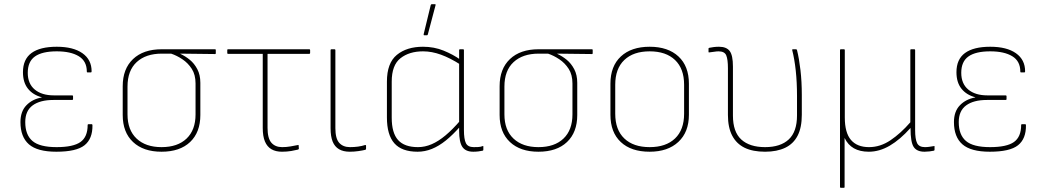

<svg xmlns="http://www.w3.org/2000/svg" viewBox="-20 -715 5009 920"><path d="M250 12Q159 12 118.5 -23.5Q78 -59 78 -130Q78 -181 106.5 -210.5Q135 -240 180 -248V-249Q138 -260 114 -290Q90 -320 90 -369Q90 -431 131 -461Q172 -491 252 -491Q331 -491 375 -460Q419 -429 419 -373Q419 -368 415 -368H399Q396 -368 396 -372Q396 -422 357.5 -445.5Q319 -469 252 -469Q182 -469 147.5 -444.5Q113 -420 113 -366Q113 -314 146.5 -286Q180 -258 238 -258H326Q330 -258 330 -254V-240Q330 -236 326 -236H236Q172 -236 136.5 -210Q101 -184 101 -130Q101 -69 135.5 -39.5Q170 -10 251 -10Q331 -10 365.5 -34.5Q400 -59 400 -116Q400 -120 404 -120H419Q423 -120 423 -115Q424 -50 385 -19Q346 12 250 12Z M754 12Q667 12 617.5 -34.5Q568 -81 568 -164V-302Q568 -385 617.5 -432Q667 -479 755 -479H1011Q1014 -479 1014 -475V-460Q1014 -456 1011 -456L844 -458V-457Q868 -446 889.5 -428.5Q911 -411 925.5 -383.5Q940 -356 940 -318V-164Q940 -81 891 -34.5Q842 12 754 12ZM754 -10Q831 -10 874 -51Q917 -92 917 -167V-315Q917 -357 899 -385Q881 -413 854 -431Q827 -449 800 -458H755Q679 -458 635 -417.5Q591 -377 591 -300V-167Q591 -92 634.5 -51Q678 -10 754 -10Z M1331 12Q1301 12 1280.5 0Q1260 -12 1249.5 -37Q1239 -62 1239 -102V-457H1072Q1069 -457 1069 -461V-475Q1069 -479 1072 -479H1462Q1466 -479 1466 -475V-461Q1466 -457 1462 -457H1262V-102Q1262 -52 1280.5 -31Q1299 -10 1332 -10Q1353 -10 1372.5 -13.5Q1392 -17 1407 -20Q1411 -22 1411 -18L1412 -3Q1412 1 1407 2Q1396 5 1375.5 8.5Q1355 12 1331 12Z M1656 12Q1625 12 1604.5 0Q1584 -12 1574 -36.5Q1564 -61 1564 -101V-475Q1564 -479 1568 -479H1583Q1587 -479 1587 -475V-101Q1587 -51 1605.5 -30.5Q1624 -10 1657 -10Q1677 -10 1695.5 -12.5Q1714 -15 1729 -20Q1734 -21 1734 -17V-2Q1734 2 1730 3Q1718 6 1697.5 9Q1677 12 1656 12Z M1981 12Q1905 12 1869.5 -28.5Q1834 -69 1834 -152V-324Q1834 -413 1881.5 -452Q1929 -491 2007 -491Q2060 -491 2105.5 -472.5Q2151 -454 2186 -429L2187 -405Q2137 -437 2093 -453Q2049 -469 2007 -469Q1941 -469 1899 -436Q1857 -403 1857 -324V-151Q1857 -78 1887.5 -44Q1918 -10 1983 -10Q2016 -10 2048.5 -24Q2081 -38 2115 -66.5Q2149 -95 2186 -138V-110Q2150 -69 2116.5 -42Q2083 -15 2049.5 -1.5Q2016 12 1981 12ZM2248 12Q2211 12 2195.5 -11Q2180 -34 2180 -88V-112V-121V-415V-425V-475Q2180 -479 2184 -479H2199Q2203 -479 2203 -475V-92Q2203 -48 2212.5 -29Q2222 -10 2250 -10Q2260 -10 2271.5 -10.5Q2283 -11 2293 -15Q2296 -17 2296 -13V2Q2296 4 2295.5 5Q2295 6 2293 7Q2285 9 2272.5 10.5Q2260 12 2248 12ZM2013 -546Q2009 -546 2010 -551L2044 -691Q2046 -695 2049 -695H2065Q2068 -695 2067 -690L2030 -550Q2029 -546 2026 -546Z M2560 12Q2473 12 2423.5 -34.5Q2374 -81 2374 -164V-302Q2374 -385 2423.5 -432Q2473 -479 2561 -479H2817Q2820 -479 2820 -475V-460Q2820 -456 2817 -456L2650 -458V-457Q2674 -446 2695.5 -428.5Q2717 -411 2731.5 -383.5Q2746 -356 2746 -318V-164Q2746 -81 2697 -34.5Q2648 12 2560 12ZM2560 -10Q2637 -10 2680 -51Q2723 -92 2723 -167V-315Q2723 -357 2705 -385Q2687 -413 2660 -431Q2633 -449 2606 -458H2561Q2485 -458 2441 -417.5Q2397 -377 2397 -300V-167Q2397 -92 2440.5 -51Q2484 -10 2560 -10Z M3093 12Q3004 12 2954.5 -34.5Q2905 -81 2905 -165V-314Q2905 -398 2955 -444.5Q3005 -491 3093 -491Q3181 -491 3231 -444.5Q3281 -398 3281 -314V-165Q3281 -82 3230.5 -35Q3180 12 3093 12ZM3093 -10Q3171 -10 3214.5 -51.5Q3258 -93 3258 -170V-309Q3258 -386 3214.5 -427.5Q3171 -469 3093 -469Q3015 -469 2971.5 -427.5Q2928 -386 2928 -309V-170Q2928 -93 2971.5 -51.5Q3015 -10 3093 -10Z M3646 12Q3587 12 3548 -7Q3509 -26 3488.5 -65Q3468 -104 3468 -164V-388Q3468 -430 3460 -449.5Q3452 -469 3423 -469Q3414 -469 3402 -467Q3390 -465 3379 -464Q3375 -463 3375 -466V-482Q3375 -484 3376 -484.5Q3377 -485 3379 -486Q3387 -488 3400 -489.5Q3413 -491 3425 -491Q3461 -491 3476.5 -470.5Q3492 -450 3492 -396V-161Q3492 -83 3532 -46.5Q3572 -10 3646 -10Q3720 -10 3759.5 -47Q3799 -84 3799 -162V-255Q3799 -321 3793 -376.5Q3787 -432 3776 -475Q3775 -479 3779 -479H3794Q3798 -479 3799 -475Q3809 -435 3815.5 -379.5Q3822 -324 3822 -260V-165Q3822 -104 3802 -65Q3782 -26 3742.5 -7Q3703 12 3646 12Z M4009 185Q4005 185 4005 181V-475Q4005 -479 4009 -479H4024Q4028 -479 4028 -475V-152Q4028 -79 4057.5 -44.5Q4087 -10 4144 -10Q4198 -10 4247 -43Q4296 -76 4342 -129V-475Q4342 -479 4345 -479H4361Q4365 -479 4365 -475V-92Q4365 -48 4374.5 -29Q4384 -10 4412 -10Q4422 -10 4432.5 -11.5Q4443 -13 4455 -15Q4458 -17 4458 -13V2Q4458 4 4457.5 5Q4457 6 4455 7Q4447 9 4434 10.5Q4421 12 4410 12Q4373 12 4358 -11Q4343 -34 4343 -100V-102Q4293 -46 4243.5 -17Q4194 12 4143 12Q4058 12 4027 -54V181Q4027 185 4024 185Z M4723 12Q4632 12 4591.5 -23.5Q4551 -59 4551 -130Q4551 -181 4579.5 -210.5Q4608 -240 4653 -248V-249Q4611 -260 4587 -290Q4563 -320 4563 -369Q4563 -431 4604 -461Q4645 -491 4725 -491Q4804 -491 4848 -460Q4892 -429 4892 -373Q4892 -368 4888 -368H4872Q4869 -368 4869 -372Q4869 -422 4830.5 -445.5Q4792 -469 4725 -469Q4655 -469 4620.5 -444.5Q4586 -420 4586 -366Q4586 -314 4619.5 -286Q4653 -258 4711 -258H4799Q4803 -258 4803 -254V-240Q4803 -236 4799 -236H4709Q4645 -236 4609.5 -210Q4574 -184 4574 -130Q4574 -69 4608.5 -39.5Q4643 -10 4724 -10Q4804 -10 4838.5 -34.5Q4873 -59 4873 -116Q4873 -120 4877 -120H4892Q4896 -120 4896 -115Q4897 -50 4858 -19Q4819 12 4723 12Z"/></svg>

Font: Sofia Sans Thin
Style: Regular
Weight: 250
Designer: Botio Nikoltchev, Ani Petrova
Foundry: lettersoup
Version: Version 4.101